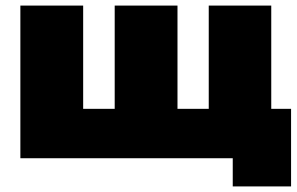

<svg xmlns="http://www.w3.org/2000/svg" viewBox="-20 -567 1063 688"><path d="M1023 -177V101H814V0H53V-547H278V-177H391V-547H616V-177H728V-547H952V-177Z"/></svg>

Font: CMG Sans Black
Style: Regular
Weight: 900
Designer: Julieta Ulanovsky
Foundry: Julieta Ulanovsky
Version: Version 7.200